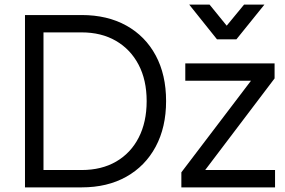

<svg xmlns="http://www.w3.org/2000/svg" viewBox="-20 -810 1231 830"><path d="M88 0V-745H333Q444 -745 526 -699.5Q608 -654 653 -570.5Q698 -487 698 -373Q698 -260 653 -176Q608 -92 526 -46Q444 0 333 0ZM168 -75H333Q419 -75 482 -111.5Q545 -148 579.5 -215Q614 -282 614 -373Q614 -464 579 -530.5Q544 -597 481 -633.5Q418 -670 333 -670H168ZM764 0V-65L1065 -461H781V-536H1167V-471L867 -75H1169V0ZM918 -640 798 -790H886L960 -699L1035 -790H1123L1002 -640Z"/></svg>

Font: Kosmopol Plus Jakarta Sans
Style: Regular
Weight: 400
Designer: Gumpita Rahayu
Foundry: Tokotype
Version: Version 2.006